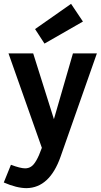

<svg xmlns="http://www.w3.org/2000/svg" viewBox="-46 -765 522 995"><path d="M332 -488.3 233.4 -147.5 126 -488.3H-2L170.9 1Q141.6 84 113.3 99.6Q100.6 107.4 84 107.4Q59.6 107.4 10.7 88.9L-26.4 180.7Q41 210 91.8 210Q210.9 208 267.6 47.9L456.1 -488.3ZM383.8 -653.3 322.3 -745.1 135.7 -614.3 184.6 -539.1Z"/></svg>

Font: Yaldevi Colombo
Style: Bold
Weight: 700
Designer: Sol Matas, Denzil Rajitha, Kosala Senevirathne and Pathum Egodawatta
Foundry: Mooniak
Version: Version 1.020 ; ttfautohint (v1.6)